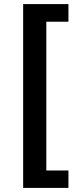

<svg xmlns="http://www.w3.org/2000/svg" viewBox="-20 -756 380 937"><path d="M93 161V-736H314V-650H206V76H314V161Z"/></svg>

Font: Archivo SemiCondensed
Style: Bold
Weight: 680
Width: 4
Designer: Hector Gatti
Foundry: Omnibus-Type
Version: Version 2.001; ttfautohint (v1.8.3)